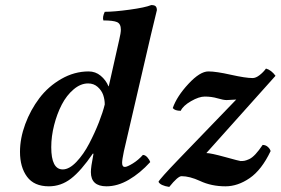

<svg xmlns="http://www.w3.org/2000/svg" viewBox="-20 -718 1096 750"><path d="M180.2 -143.1Q180.2 -56.2 225.1 -56.2Q250.5 -56.2 278.6 -85.7Q306.6 -115.2 328.6 -157.5Q350.6 -199.7 366.5 -240.5Q382.3 -281.2 389.2 -310.1Q389.2 -329.1 383.1 -346.9Q377 -364.7 361.6 -378.4Q346.2 -392.1 324.2 -392.1Q294.9 -392.1 267.6 -368.9Q240.2 -345.7 221.4 -309.6Q202.6 -273.4 191.4 -229.2Q180.2 -185.1 180.2 -143.1ZM58.1 -125Q58.1 -177.7 78.6 -233.2Q99.1 -288.6 133.8 -334.5Q168.5 -380.4 219.5 -409.7Q270.5 -439 326.2 -439Q353 -439 373.3 -422.1Q393.6 -405.3 403.8 -380.9H404.8L445.8 -563Q452.1 -589.4 452.1 -602.1Q452.1 -625 437.3 -631.6Q422.4 -638.2 383.8 -638.2Q379.4 -651.4 389.2 -671.9Q425.8 -671.9 486.3 -680.2Q546.9 -688.5 570.8 -698.2Q584 -698.2 588.4 -693.1Q592.8 -688 592.8 -678.2Q591.3 -673.3 569.8 -583L463.9 -127Q457 -93.8 457 -82Q457 -65.9 467.8 -65.9Q476.6 -65.9 498.5 -79.3Q520.5 -92.8 538.1 -112.8Q547.4 -112.8 555.7 -103.3Q564 -93.8 566.9 -85Q527.3 -41.5 483.4 -15.9Q439.5 9.8 396 9.8Q335 9.8 335 -45.9Q335 -65.4 344.2 -111.8L345.2 -117.2L342.8 -118.2Q296.4 -50.3 257.3 -20.3Q218.3 9.8 170.9 9.8Q113.3 9.8 85.7 -27.6Q58.1 -64.9 58.1 -125ZM599.1 -7.8Q604 -19 678.2 -96.2L902.8 -329.1Q895.5 -329.1 884.3 -328.1Q873 -327.1 865.2 -327.1Q852.5 -327.1 829.6 -334Q806.6 -340.8 779.8 -340.8Q757.3 -340.8 726.1 -322.8Q694.8 -304.7 686 -285.2Q663.1 -285.2 654.8 -295.9Q670.9 -341.8 716.1 -390.4Q761.2 -439 793.9 -439Q824.2 -439 881.8 -426Q939.5 -413.1 966.8 -413.1Q979.5 -413.1 994.1 -424.6Q1008.8 -436 1019 -450.2Q1040 -444.3 1056.2 -421.9L786.1 -120.1Q803.2 -120.1 859.6 -104.5Q916 -88.9 919.9 -88.9Q929.2 -88.9 935.5 -90.1Q941.9 -91.3 953.4 -96.4Q964.8 -101.6 978 -115.7Q991.2 -129.9 1005.9 -151.9Q1017.6 -151.9 1026.1 -144.3Q1034.7 -136.7 1037.1 -127.9Q1002 -54.2 955.3 -22.2Q908.7 9.8 860.8 9.8Q805.7 9.8 761.2 -11.2Q720.7 -29.8 689 -29.8Q674.8 -29.8 641.1 12.2Q606.4 6.8 599.1 -7.8Z"/></svg>

Font: Common Serif
Style: Bold Italic
Weight: 700
Italic angle: -12°
Designer: Philipp H. Poll, Khaled Hosny
Foundry: Stefan Peev, Context Ltd.
Version: Version 1.026